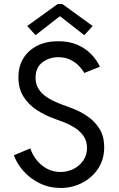

<svg xmlns="http://www.w3.org/2000/svg" viewBox="-20 -934 596 962"><path d="M284.2 7.8Q227.1 7.8 179.2 -15.6Q131.3 -39.1 97.7 -76.7Q64 -114.3 49.8 -156.2L131.8 -190.4Q142.1 -159.2 163.3 -132.3Q184.6 -105.5 215.1 -88.9Q245.6 -72.3 283.2 -72.3Q318.4 -72.3 348.6 -87.6Q378.9 -103 397.5 -130.1Q416 -157.2 416 -192.4Q416 -228.5 397.7 -253.7Q379.4 -278.8 352.5 -295.4Q325.7 -312 299.1 -322Q272.5 -332 255.9 -337.9Q208.5 -354.5 166.5 -381.3Q124.5 -408.2 98.4 -448.7Q72.3 -489.3 72.3 -546.9Q72.3 -601.6 97.2 -642.1Q122.1 -682.6 167 -705.1Q211.9 -727.5 271.5 -727.5Q326.7 -727.5 367.9 -709.5Q409.2 -691.4 437.3 -662.1Q465.3 -632.8 480.5 -599.6L402.3 -568.4Q393.1 -585.4 375.5 -603.8Q357.9 -622.1 332 -634.8Q306.2 -647.5 272.5 -647.5Q227.1 -647.5 192.6 -621.6Q158.2 -595.7 158.2 -544.9Q158.2 -513.7 171.6 -491.2Q185.1 -468.8 206.5 -452.9Q228 -437 251.7 -426.3Q275.4 -415.5 295.9 -408.2Q318.8 -400.4 353.3 -386.5Q387.7 -372.6 421.6 -348.9Q455.6 -325.2 478.8 -288.1Q502 -251 502 -196.3Q502 -134.8 471.4 -88.9Q440.9 -43 391.1 -17.6Q341.3 7.8 284.2 7.8ZM158.2 -757.8 116.2 -803.7 269.5 -914.1H292L444.3 -803.7L402.3 -757.8L282.2 -851.6H278.3Z"/></svg>

Font: Reddit Sans
Style: Regular
Weight: 400
Designer: Stephen Hutchings
Foundry: Reddit
Version: Version 1.014